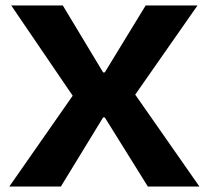

<svg xmlns="http://www.w3.org/2000/svg" viewBox="-20 -680 761 700"><path d="M14 0 245 -331 21 -660H209L356 -416H362L511 -660H700L473 -335L707 0H519L362 -252H356L202 0Z"/></svg>

Font: Bricolage Grotesque 12pt ExtraBold
Style: Regular
Weight: 800
Designer: Mathieu Triay
Foundry: Atelier Triay
Version: Version 1.001; ttfautohint (v1.8.4.7-5d5b);gftools[0.9.33.de